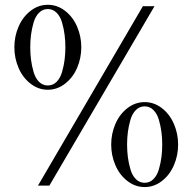

<svg xmlns="http://www.w3.org/2000/svg" viewBox="-20 -756 792 790"><path d="M56.2 -477.1Q39.1 -517.1 39.1 -561.5Q39.1 -606 56.2 -646Q73.2 -686 105.5 -711.2Q137.7 -736.3 176.8 -736.3Q215.8 -736.3 248 -711.2Q280.3 -686 297.4 -646Q314.5 -606 314.5 -561.5Q314.5 -517.1 297.4 -477.1Q280.3 -437 248 -411.9Q215.8 -386.7 176.8 -386.7Q137.7 -386.7 105.5 -411.9Q73.2 -437 56.2 -477.1ZM107.7 -613Q104.5 -588.4 104.5 -561.5Q104.5 -534.7 107.7 -510Q110.8 -485.4 118.2 -460Q125.5 -434.6 140.6 -419.4Q155.8 -404.3 176.8 -404.3Q197.8 -404.3 212.9 -419.4Q228 -434.6 235.4 -460Q242.7 -485.4 245.8 -510Q249 -534.7 249 -561.5Q249 -588.4 245.8 -613Q242.7 -637.7 235.4 -663.1Q228 -688.5 212.9 -703.6Q197.8 -718.8 176.8 -718.8Q155.8 -718.8 140.6 -703.6Q125.5 -688.5 118.2 -663.1Q110.8 -637.7 107.7 -613ZM136.2 7.8 567.9 -730.5H615.7L183.1 7.8ZM454.6 -76.7Q437.5 -116.7 437.5 -161.1Q437.5 -205.6 454.6 -245.6Q471.7 -285.6 503.9 -310.8Q536.1 -335.9 575.2 -335.9Q614.3 -335.9 646.5 -310.8Q678.7 -285.6 695.8 -245.6Q712.9 -205.6 712.9 -161.1Q712.9 -116.7 695.8 -76.7Q678.7 -36.6 646.5 -11.5Q614.3 13.7 575.2 13.7Q536.1 13.7 503.9 -11.5Q471.7 -36.6 454.6 -76.7ZM506.1 -212.6Q502.9 -188 502.9 -161.1Q502.9 -134.3 506.1 -109.6Q509.3 -85 516.6 -59.6Q523.9 -34.2 539.1 -19Q554.2 -3.9 575.2 -3.9Q596.2 -3.9 611.3 -19Q626.5 -34.2 633.8 -59.6Q641.1 -85 644.3 -109.6Q647.5 -134.3 647.5 -161.1Q647.5 -188 644.3 -212.6Q641.1 -237.3 633.8 -262.7Q626.5 -288.1 611.3 -303.2Q596.2 -318.4 575.2 -318.4Q554.2 -318.4 539.1 -303.2Q523.9 -288.1 516.6 -262.7Q509.3 -237.3 506.1 -212.6Z"/></svg>

Font: Theano Didot
Style: Regular
Weight: 400
Designer: Alexey Kryukov
Version: Version 2.0